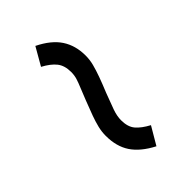

<svg xmlns="http://www.w3.org/2000/svg" viewBox="27 -632 694 694"><g transform="rotate(45 374.0 -285.0)"><path d="M501 -208Q480 -208 459.5 -213Q439 -218 415.5 -226.5Q392 -235 359 -248Q333 -258 314 -266Q295 -274 280.5 -278.5Q266 -283 249 -283Q216 -283 196 -267Q176 -251 159 -219L91 -258Q118 -313 155.5 -337.5Q193 -362 244 -362Q266 -362 287 -356.5Q308 -351 333 -342Q358 -333 392 -319Q428 -305 453.5 -296Q479 -287 500 -287Q534 -287 553 -303Q572 -319 589 -351L657 -311Q629 -257 592 -232.5Q555 -208 501 -208Z"/></g></svg>

Font: Nunito Sans 7pt Expanded SemiBold
Style: Regular
Weight: 600
Width: 7
Designer: Vernon Adams
Foundry: Vernon Adams
Version: Version 3.101;gftools[0.9.27]